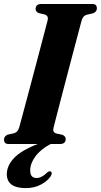

<svg xmlns="http://www.w3.org/2000/svg" viewBox="-28 -720 504 960"><path d="M239.5 -80.5Q234 -58.5 253.5 -52.5L284 -46Q300.5 -38.5 300.5 -25.5Q300.5 0 272 0H225Q175 26.5 149 62Q123 97.5 123 131.5Q122.5 170 154.5 170Q168 170 181.2 163Q194.5 156 205.5 144.5Q217 134 225 137Q229.5 138.5 230.5 145Q231.5 151.5 224.5 162.5Q208 186.5 175.5 203.5Q143 220.5 101.5 220.5Q6 220.5 6 150Q6.5 108.5 41.8 70.5Q77 32.5 161 0H16Q2.5 0 -2.8 -6Q-8 -12 -8 -21.5Q-8 -31 -2.5 -37.5Q3 -44 11 -47L41.5 -53.5Q51.5 -56.5 57.8 -63.2Q64 -70 68.5 -84.5Q73.5 -103 84.5 -144Q95.5 -185 110 -239.2Q124.5 -293.5 140 -352Q155.5 -410.5 169.8 -464.5Q184 -518.5 194.8 -559.8Q205.5 -601 210.5 -619.5Q215 -641.5 195.5 -647.5L166 -654.5Q150 -661 150 -675Q150.5 -700 178.5 -700H433Q446.5 -700 451.5 -694Q456.5 -688 456.5 -679Q456.5 -660.5 437 -653.5L405 -646Q395.5 -643 389.8 -636.8Q384 -630.5 379.5 -615.5Q374.5 -597.5 363.8 -556.2Q353 -515 338.5 -460.8Q324 -406.5 308.8 -347.8Q293.5 -289 279.2 -234.8Q265 -180.5 254.5 -139.5Q244 -98.5 239.5 -80.5Z"/></svg>

Font: Fraunces 144pt Soft
Style: Bold Italic
Weight: 700
Italic angle: -16°
Version: Version 1.000;[b76b70a41]